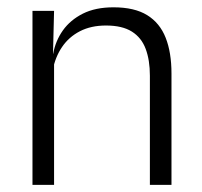

<svg xmlns="http://www.w3.org/2000/svg" viewBox="-20 -518 565 538"><path d="M400 0V-306Q400 -349.5 388.2 -381Q376.5 -412.5 349.5 -429.5Q322.5 -446.5 277 -446.5Q235 -446.5 204 -430.5Q173 -414.5 154 -386.5Q135 -358.5 128 -322.5L115.5 -367.5H129Q135.5 -403.5 156.2 -432.8Q177 -462 212.2 -479.8Q247.5 -497.5 298 -497.5Q357 -497.5 392.5 -475.5Q428 -453.5 444.2 -412.2Q460.5 -371 460.5 -312V0ZM71 0V-487.5H131.5L128.5 -367L131.5 -364V0Z"/></svg>

Font: Anek Gujarati Light
Style: Regular
Weight: 300
Designer: Mrunmayee Ghaisas (Gujarati), Yesha Goshar (Latin)
Foundry: Ek Type
Version: Version 1.003